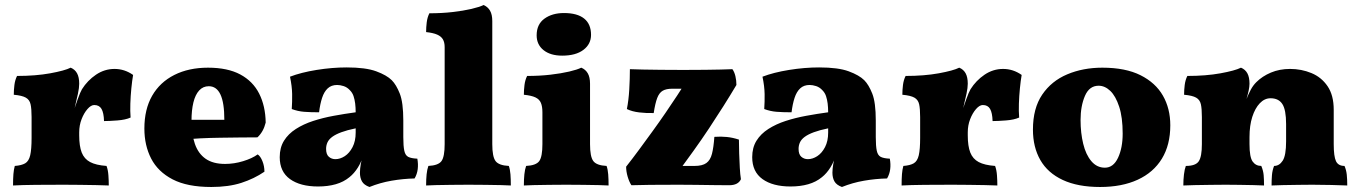

<svg xmlns="http://www.w3.org/2000/svg" viewBox="-20 -737 5425 766"><path d="M296 -197Q296 -154 306 -128.5Q316 -103 339.5 -90.5Q363 -78 405 -75Q411 -59 412.5 -37.5Q414 -16 414 3Q395 2 364.5 1.5Q334 1 300 0.5Q266 0 234 0Q180 0 123.5 0.5Q67 1 32 3Q32 -24 33.5 -42.5Q35 -61 39 -75Q66 -77 80.5 -85.5Q95 -94 100.5 -117.5Q106 -141 106 -187V-227H296ZM296 -296V-204H106V-312L296 -403Q296 -387 291 -363.5Q286 -340 276 -298ZM274 -295Q280 -313 290 -341Q300 -369 307 -381Q329 -416 363 -439Q397 -462 437 -462Q477 -462 511 -438Q507 -415 504 -384.5Q501 -354 500 -323.5Q499 -293 501 -268Q481 -259 448.5 -256.5Q416 -254 395 -254Q394 -287 385 -302.5Q376 -318 356 -318Q343 -318 329 -302Q315 -286 305.5 -261.5Q296 -237 296 -209ZM106 -204V-270Q106 -303 102 -321Q98 -339 83 -347.5Q68 -356 35 -359Q35 -378 37.5 -398Q40 -418 48 -434Q122 -434 180 -444.5Q238 -455 262 -467Q279 -460 287.5 -444.5Q296 -429 296 -403Z M823 9Q727 9 668.5 -21.5Q610 -52 583 -104.5Q556 -157 556 -224Q556 -301 587 -355Q618 -409 675.5 -438Q733 -467 810 -467Q888 -467 938.5 -440Q989 -413 1014 -363.5Q1039 -314 1040 -248Q1031 -211 1007 -189Q974 -189 936 -188.5Q898 -188 858 -187.5Q818 -187 778 -185Q738 -183 701 -180V-259H875Q875 -327 859.5 -360Q844 -393 813 -393Q790 -393 774.5 -376Q759 -359 751.5 -328Q744 -297 744 -255Q744 -202 757.5 -163Q771 -124 800.5 -103.5Q830 -83 878 -83Q914 -83 950 -94Q986 -105 1008 -121Q1019 -114 1027 -94Q1035 -74 1035 -52Q994 -24 943 -7.5Q892 9 823 9Z M1454 9Q1432 1 1424 -13.5Q1416 -28 1416 -48Q1416 -63 1419.5 -83.5Q1423 -104 1430 -123L1434 -129Q1423 -93 1408 -69Q1393 -45 1374 -30Q1351 -11 1319.5 -2Q1288 7 1249 7Q1178 7 1137 -22.5Q1096 -52 1096 -110Q1096 -148 1113 -175.5Q1130 -203 1160.5 -222.5Q1191 -242 1229.5 -254.5Q1268 -267 1311.5 -275Q1355 -283 1399 -289Q1399 -308 1397 -324Q1395 -340 1390.5 -353.5Q1386 -367 1376 -377Q1365 -389 1351 -393.5Q1337 -398 1325 -398Q1302 -398 1287.5 -384.5Q1273 -371 1265 -346.5Q1257 -322 1253 -289Q1218 -289 1193 -291Q1168 -293 1144 -302Q1146 -331 1145.5 -362Q1145 -393 1137 -431Q1181 -448 1243 -458Q1305 -468 1363 -468Q1439 -468 1481 -452.5Q1523 -437 1543 -417Q1561 -399 1575 -363.5Q1589 -328 1589 -256V-190Q1589 -154 1593 -135.5Q1597 -117 1609 -111Q1621 -105 1645 -104Q1649 -82 1646.5 -62Q1644 -42 1634 -25Q1588 -24 1542 -16Q1496 -8 1454 9ZM1318 -102Q1337 -102 1355.5 -114Q1374 -126 1386.5 -150Q1399 -174 1399 -208V-225Q1365 -218 1342 -209.5Q1319 -201 1305.5 -191Q1292 -181 1286.5 -169Q1281 -157 1281 -143Q1281 -121 1292 -111.5Q1303 -102 1318 -102Z M1680 3Q1680 -22 1682 -41.5Q1684 -61 1689 -75Q1729 -77 1741.5 -94.5Q1754 -112 1754 -162V-549Q1754 -568 1747 -580Q1740 -592 1724 -599Q1708 -606 1680 -609Q1680 -628 1682.5 -648Q1685 -668 1693 -684Q1743 -684 1786 -689Q1829 -694 1861 -701.5Q1893 -709 1909 -717Q1926 -710 1935 -694.5Q1944 -679 1944 -653V-162Q1944 -112 1957 -94.5Q1970 -77 2010 -75Q2015 -61 2016.5 -41.5Q2018 -22 2018 3Q2006 2 1979 1.5Q1952 1 1918 0.5Q1884 0 1849 0Q1815 0 1780.5 0.5Q1746 1 1719 1.5Q1692 2 1680 3Z M2070 3Q2070 -22 2072 -41.5Q2074 -61 2079 -75Q2119 -77 2131.5 -94.5Q2144 -112 2144 -162V-289Q2144 -312 2138 -326.5Q2132 -341 2116 -348.5Q2100 -356 2070 -359Q2070 -378 2072.5 -398Q2075 -418 2083 -434Q2133 -434 2176 -439Q2219 -444 2251 -451.5Q2283 -459 2299 -467Q2316 -460 2325 -444.5Q2334 -429 2334 -403V-162Q2334 -112 2347 -94.5Q2360 -77 2400 -75Q2405 -61 2406.5 -41.5Q2408 -22 2408 3Q2396 2 2369 1.5Q2342 1 2308 0.5Q2274 0 2239 0Q2205 0 2170.5 0.5Q2136 1 2109 1.5Q2082 2 2070 3ZM2223 -515Q2176 -515 2148.5 -537Q2121 -559 2121 -596Q2121 -640 2152 -662.5Q2183 -685 2230 -685Q2283 -685 2310.5 -663Q2338 -641 2338 -598Q2338 -561 2307.5 -538Q2277 -515 2223 -515Z M2499 2Q2490 -12 2484 -32.5Q2478 -53 2478 -72Q2504 -105 2530.5 -141Q2557 -177 2583.5 -213.5Q2610 -250 2635 -286.5Q2660 -323 2682 -356.5Q2704 -390 2722 -420L2762 -383H2661Q2638 -383 2624 -375Q2610 -367 2602 -346Q2594 -325 2588 -286Q2560 -285 2530.5 -288.5Q2501 -292 2481 -302Q2488 -337 2490.5 -380Q2493 -423 2493 -461Q2514 -460 2544.5 -459.5Q2575 -459 2615.5 -458.5Q2656 -458 2706 -458Q2758 -458 2793.5 -458.5Q2829 -459 2854.5 -459.5Q2880 -460 2902 -461Q2910 -450 2914 -433Q2918 -416 2918 -398Q2893 -356 2865.5 -312.5Q2838 -269 2808.5 -224.5Q2779 -180 2747 -135.5Q2715 -91 2682 -46L2648 -75H2751Q2782 -75 2798 -86.5Q2814 -98 2820.5 -123.5Q2827 -149 2830 -191Q2856 -193 2880 -190.5Q2904 -188 2928 -180Q2928 -155 2929 -125Q2930 -95 2931.5 -67.5Q2933 -40 2936 -22Q2925 2 2889 2Q2867 2 2830 1.5Q2793 1 2754.5 0.5Q2716 0 2688 0Q2622 0 2574 0.5Q2526 1 2499 2Z M3339 9Q3317 1 3309 -13.5Q3301 -28 3301 -48Q3301 -63 3304.5 -83.5Q3308 -104 3315 -123L3319 -129Q3308 -93 3293 -69Q3278 -45 3259 -30Q3236 -11 3204.5 -2Q3173 7 3134 7Q3063 7 3022 -22.5Q2981 -52 2981 -110Q2981 -148 2998 -175.5Q3015 -203 3045.5 -222.5Q3076 -242 3114.5 -254.5Q3153 -267 3196.5 -275Q3240 -283 3284 -289Q3284 -308 3282 -324Q3280 -340 3275.5 -353.5Q3271 -367 3261 -377Q3250 -389 3236 -393.5Q3222 -398 3210 -398Q3187 -398 3172.5 -384.5Q3158 -371 3150 -346.5Q3142 -322 3138 -289Q3103 -289 3078 -291Q3053 -293 3029 -302Q3031 -331 3030.5 -362Q3030 -393 3022 -431Q3066 -448 3128 -458Q3190 -468 3248 -468Q3324 -468 3366 -452.5Q3408 -437 3428 -417Q3446 -399 3460 -363.5Q3474 -328 3474 -256V-190Q3474 -154 3478 -135.5Q3482 -117 3494 -111Q3506 -105 3530 -104Q3534 -82 3531.5 -62Q3529 -42 3519 -25Q3473 -24 3427 -16Q3381 -8 3339 9ZM3203 -102Q3222 -102 3240.5 -114Q3259 -126 3271.5 -150Q3284 -174 3284 -208V-225Q3250 -218 3227 -209.5Q3204 -201 3190.5 -191Q3177 -181 3171.5 -169Q3166 -157 3166 -143Q3166 -121 3177 -111.5Q3188 -102 3203 -102Z M3841 -197Q3841 -154 3851 -128.5Q3861 -103 3884.5 -90.5Q3908 -78 3950 -75Q3956 -59 3957.5 -37.5Q3959 -16 3959 3Q3940 2 3909.5 1.5Q3879 1 3845 0.5Q3811 0 3779 0Q3725 0 3668.5 0.5Q3612 1 3577 3Q3577 -24 3578.5 -42.5Q3580 -61 3584 -75Q3611 -77 3625.5 -85.5Q3640 -94 3645.5 -117.5Q3651 -141 3651 -187V-227H3841ZM3841 -296V-204H3651V-312L3841 -403Q3841 -387 3836 -363.5Q3831 -340 3821 -298ZM3819 -295Q3825 -313 3835 -341Q3845 -369 3852 -381Q3874 -416 3908 -439Q3942 -462 3982 -462Q4022 -462 4056 -438Q4052 -415 4049 -384.5Q4046 -354 4045 -323.5Q4044 -293 4046 -268Q4026 -259 3993.5 -256.5Q3961 -254 3940 -254Q3939 -287 3930 -302.5Q3921 -318 3901 -318Q3888 -318 3874 -302Q3860 -286 3850.5 -261.5Q3841 -237 3841 -209ZM3651 -204V-270Q3651 -303 3647 -321Q3643 -339 3628 -347.5Q3613 -356 3580 -359Q3580 -378 3582.5 -398Q3585 -418 3593 -434Q3667 -434 3725 -444.5Q3783 -455 3807 -467Q3824 -460 3832.5 -444.5Q3841 -429 3841 -403Z M4369 9Q4280 9 4220 -19Q4160 -47 4130.5 -98.5Q4101 -150 4101 -220Q4101 -305 4138 -359.5Q4175 -414 4238 -440.5Q4301 -467 4378 -467Q4470 -467 4530 -437Q4590 -407 4619.5 -355.5Q4649 -304 4649 -237Q4649 -159 4615.5 -104Q4582 -49 4519 -20Q4456 9 4369 9ZM4388 -68Q4422 -68 4440.5 -107.5Q4459 -147 4459 -204Q4459 -269 4445 -311.5Q4431 -354 4409.5 -374.5Q4388 -395 4363 -395Q4326 -395 4308.5 -354.5Q4291 -314 4291 -258Q4291 -207 4301.5 -163.5Q4312 -120 4334 -94Q4356 -68 4388 -68Z M4775 -204V-270Q4775 -303 4771 -321Q4767 -339 4752 -347.5Q4737 -356 4704 -359Q4704 -378 4706.5 -398Q4709 -418 4717 -434Q4791 -434 4849 -444.5Q4907 -455 4931 -467Q4948 -460 4956.5 -444.5Q4965 -429 4965 -403ZM5301 -162Q5301 -113 5310 -94Q5319 -75 5344 -75Q5351 -59 5353 -40.5Q5355 -22 5355 3Q5333 2 5292 1Q5251 0 5216 0Q5193 0 5160 0.5Q5127 1 5097.5 1.5Q5068 2 5053 3Q5053 -18 5054.5 -37.5Q5056 -57 5063 -75Q5084 -75 5097.5 -96Q5111 -117 5111 -173V-242Q5111 -299 5096 -322Q5081 -345 5049 -345Q5025 -345 5006 -325Q4987 -305 4976 -270.5Q4965 -236 4965 -190V-162Q4965 -110 4977.5 -92.5Q4990 -75 5012 -75Q5020 -56 5021.5 -38Q5023 -20 5023 3Q5008 2 4981 1.5Q4954 1 4924.5 0.5Q4895 0 4870 0Q4846 0 4812 0.5Q4778 1 4747 1.5Q4716 2 4701 3Q4701 -20 4703.5 -41Q4706 -62 4711 -75Q4750 -75 4762.5 -93.5Q4775 -112 4775 -162V-270L4965 -403Q4965 -391 4961.5 -375Q4958 -359 4953 -342Q4961 -362 4970 -379Q4979 -396 4992 -409Q5016 -433 5050.5 -447.5Q5085 -462 5127 -462Q5172 -462 5212 -445.5Q5252 -429 5276.5 -393Q5301 -357 5301 -299Z"/></svg>

Font: Vollkorn Black
Style: Regular
Weight: 900
Designer: Friedrich Althausen
Foundry: Friedrich Althausen
Version: Version 5.000